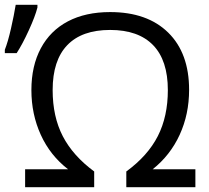

<svg xmlns="http://www.w3.org/2000/svg" viewBox="-34 -775 867 795"><path d="M35 -555Q59 -592 85.5 -650Q112 -708 121 -744V-755H31Q24 -712 11.5 -657Q-1 -602 -14 -569V-555ZM661 -402Q661 -293 619.5 -211.5Q578 -130 489 -65V0H775V-74H598Q671 -132 710 -217Q749 -302 749 -403Q749 -555 662.5 -640Q576 -725 422 -725Q320 -725 247 -686.5Q174 -648 135 -575Q96 -502 96 -402Q96 -302 135 -216.5Q174 -131 248 -74H70V0H356V-65Q268 -130 226 -211Q184 -292 184 -402Q184 -525 244.5 -588Q305 -651 422 -651Q539 -651 600 -588Q661 -525 661 -402Z"/></svg>

Font: OpenSansMMV
Style: Regular
Weight: 400
Designer: Steve Matteson
Foundry: Ascender Corporation
Version: Version 4.000